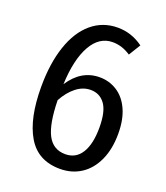

<svg xmlns="http://www.w3.org/2000/svg" viewBox="-129 -770 754 872"><g transform="rotate(20 248.0 -333.5)"><path d="M457 -227Q457 -153 432 -98.5Q407 -44 363 -15.5Q319 13 262 13Q155 13 105 -71.5Q55 -156 55 -308Q55 -422 83.5 -506Q112 -590 165.5 -635Q219 -680 291 -680Q358 -680 414 -639L379 -582Q337 -610 292 -610Q227 -610 189 -542.5Q151 -475 146 -354Q202 -440 291 -440Q337 -440 375 -416Q413 -392 435 -344Q457 -296 457 -227ZM367 -224Q367 -302 341.5 -337Q316 -372 272 -372Q235 -372 202.5 -346.5Q170 -321 146 -277Q148 -163 175.5 -110.5Q203 -58 262 -58Q313 -58 340 -101.5Q367 -145 367 -224Z"/></g></svg>

Font: Fira Sans Condensed
Style: Regular
Weight: 400
Width: 3
Designer: bBox Type GmbH & Carrois Corporate GbR & Edenspiekermann AG
Foundry: bBox Type GmbH & Carrois Corporate GbR & Edenspiekermann AG
Version: Version 4.301